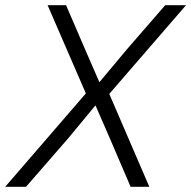

<svg xmlns="http://www.w3.org/2000/svg" viewBox="-33 -718 735 738"><path d="M297 -359 150 -698H221L292 -533L349 -402L457 -531L602 -698H682L387 -357L541 0H469L391 -182L334 -313L228 -185L67 0H-13Z"/></svg>

Font: Azeret Mono Light
Style: Italic
Weight: 300
Italic angle: -12°
Designer: Martin Vácha
Foundry: Displaay
Version: Version 1.000; Glyphs 3.0.3, build 3074